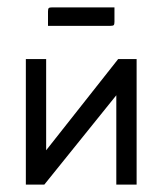

<svg xmlns="http://www.w3.org/2000/svg" viewBox="-20 -500 440 520"><path d="M110 -430V-469Q110 -476 112 -478Q114 -480 121 -480H290V-441Q290 -434 288 -432Q286 -430 279 -430ZM50 0V-340H105V-93L300 -340H350V0H295V-242L100 0Z"/></svg>

Font: Glametrix
Style: Regular
Weight: 500
Designer: gluk
Foundry: gluk
Version: Version 0.40